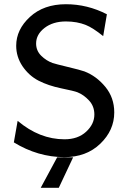

<svg xmlns="http://www.w3.org/2000/svg" viewBox="-20 -731 623 914"><path d="M45.9 -53.2 64 -155.8Q168 -67.9 287.1 -67.9Q351.1 -67.9 390.1 -104Q429.2 -140.1 429.2 -186Q429.2 -225.1 404.1 -252.4Q378.9 -279.8 348.1 -292Q333 -297.9 271.5 -310.5Q210 -323.2 164.1 -346.7Q118.2 -370.1 86.9 -416Q57.1 -460.9 57.1 -513.2Q57.1 -590.3 122.6 -650.6Q188 -710.9 293.9 -710.9Q396 -710.9 488.8 -663.1L471.2 -559.1Q421.4 -599.1 389.2 -611.8Q347.2 -628.9 293.9 -628.9Q231.9 -628.9 191.9 -597.9Q151.9 -566.9 151.9 -523.9Q151.9 -489.7 176 -465.8Q200.2 -441.9 230 -431.2Q244.1 -426.3 303.5 -412.1Q362.8 -397.9 381.8 -391.1Q439 -369.1 481.4 -317.6Q523.9 -266.1 523.9 -195.8Q523.9 -110.8 457.5 -46.9Q391.1 17.1 286.1 17.1Q159.7 16.6 45.9 -53.2ZM173.8 163.1 252 18.1H328.1L259.8 163.1Z"/></svg>

Font: CMU Bright
Style: SemiBold
Weight: 600
Version: Version 0.7.0